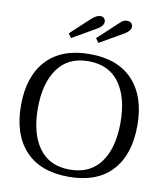

<svg xmlns="http://www.w3.org/2000/svg" viewBox="-100 -1019 954 1110"><g transform="rotate(10 377.5 -463.5)"><path d="M236 -807 350 -913Q378 -937 399 -937Q414 -937 421.5 -928.5Q429 -920 429 -908Q429 -884 395 -864L253 -782ZM396 -807 510 -913Q511 -914 524 -925.5Q537 -937 556 -937Q572 -937 580.5 -928.5Q589 -920 589 -908Q589 -884 556 -864L414 -782ZM36 -350Q36 -520 124 -615Q212 -710 378 -710Q543 -710 631 -615Q719 -520 719 -350Q719 -179 631.5 -84.5Q544 10 378 10Q212 10 124 -84.5Q36 -179 36 -350ZM620 -350Q620 -498 558.5 -583Q497 -668 377 -668Q258 -668 196.5 -582.5Q135 -497 135 -350Q135 -202 196.5 -117Q258 -32 377 -32Q497 -32 558.5 -117Q620 -202 620 -350Z"/></g></svg>

Font: TavirajRegular
Style: Regular
Weight: 400
Designer: Katatrad Team
Foundry: CadsonDemak
Version: Version 1.001